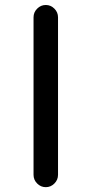

<svg xmlns="http://www.w3.org/2000/svg" viewBox="-20 -775 357 774"><path d="M115.2 -70.3V-705.1Q115.2 -725.6 129.9 -740.2Q144.5 -754.9 164.6 -754.9Q184.6 -754.9 199.2 -740.2Q213.9 -725.6 213.9 -705.1V-70.3Q213.9 -49.8 199.2 -35.2Q184.6 -20.5 164.6 -20.5Q144.5 -20.5 129.9 -35.2Q115.2 -49.8 115.2 -70.3Z"/></svg>

Font: Gen Jyuu Gothic P Regular
Style: Regular
Weight: 400
Designer: [Source Han Sans]
Ryoko NISHIZUKA  (kana & ideographs); Paul D. Hunt (Latin, Greek & Cyrillic); Wenlong ZHANG  (bopomofo
Version: Version 1.002.20150607